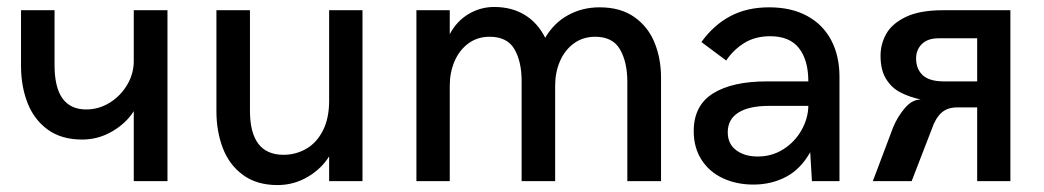

<svg xmlns="http://www.w3.org/2000/svg" viewBox="-20 -517 2980 548"><path d="M361.8 -199.7Q340.3 -165.5 300.5 -142.1Q260.7 -118.7 214.4 -118.7Q154.8 -118.7 115.7 -147.5Q76.7 -176.3 58.3 -223.9Q40 -271.5 40 -328.6V-487.8H135.7V-331.1Q135.7 -204.6 226.1 -204.6Q262.2 -204.6 293.5 -224.1Q324.7 -243.7 343.3 -275.4Q361.8 -307.1 361.8 -342.3V-487.8H458V0H361.8Z M597.7 -199.7V-487.8H693.4V-201.2Q693.4 -75.2 789.1 -75.2Q824.2 -75.2 854 -92.3Q883.8 -109.4 901.6 -144.3Q919.4 -179.2 919.4 -229.5V-487.8H1014.6V0H919.4V-70.8Q897.9 -35.6 858.4 -12.2Q818.8 11.2 772 11.2Q712.9 11.2 673.6 -17.6Q634.3 -46.4 616 -94.2Q597.7 -142.1 597.7 -199.7Z M1168.5 -487.8H1263.7V-419.4Q1283.2 -456.5 1317.1 -476.8Q1351.1 -497.1 1390.6 -497.1Q1440.4 -497.1 1477.5 -474.6Q1514.6 -452.1 1536.1 -409.2Q1561 -451.7 1601.6 -473.9Q1642.1 -496.1 1691.4 -496.1Q1751 -496.1 1790.3 -468.5Q1829.6 -440.9 1848.1 -395.5Q1866.7 -350.1 1866.7 -295.4V0H1770.5V-283.7Q1770.5 -339.4 1749.8 -375.7Q1729 -412.1 1678.7 -412.1Q1644 -412.1 1617.9 -393.1Q1591.8 -374 1578.1 -342Q1564.5 -310.1 1564.5 -272.9V0H1468.8V-285.6Q1468.8 -341.3 1448.2 -376.7Q1427.7 -412.1 1377.4 -412.1Q1342.8 -412.1 1316.9 -393.1Q1291 -374 1277.3 -342Q1263.7 -310.1 1263.7 -272.9V0H1168.5Z M1960 -142.6Q1960 -215.8 2014.9 -250.2Q2069.8 -284.7 2168.5 -284.7H2287.1Q2287.1 -345.2 2260.5 -379.4Q2233.9 -413.6 2178.2 -413.6Q2134.8 -413.6 2103.5 -393.8Q2072.3 -374 2052.7 -344.2L1981.9 -397Q2016.6 -445.3 2064.2 -470.7Q2111.8 -496.1 2175.3 -496.1Q2238.8 -496.1 2283.9 -471.4Q2329.1 -446.8 2352.5 -402.1Q2376 -357.4 2376 -297.9V0H2297.4L2292.5 -82.5Q2265.1 -34.2 2223.4 -12.2Q2181.6 9.8 2130.4 9.8Q2082 9.8 2043.2 -8.3Q2004.4 -26.4 1982.2 -61Q1960 -95.7 1960 -142.6ZM2287.1 -214.8H2175.3Q2117.7 -214.8 2087.4 -195.6Q2057.1 -176.3 2057.1 -139.6Q2057.1 -106.4 2081.1 -88.4Q2105 -70.3 2142.6 -70.3Q2183.6 -70.3 2216.3 -91.3Q2249 -112.3 2267.8 -145.8Q2286.6 -179.2 2287.1 -214.8Z M2529.8 -155.3Q2542.5 -185.1 2563 -209Q2583.5 -232.9 2607.9 -232.9Q2573.7 -240.7 2549.1 -253.7Q2524.4 -266.6 2508.8 -292Q2493.2 -317.4 2493.2 -357.9Q2493.2 -391.1 2509.5 -420.4Q2525.9 -449.7 2565.7 -468.8Q2605.5 -487.8 2670.9 -487.8H2863.8V0H2769V-210.4H2710.9Q2683.6 -210.4 2666.5 -194.6Q2649.4 -178.7 2639.2 -147.9L2582 0H2471.2ZM2769 -284.7V-407.7H2658.7Q2627.9 -407.7 2611.3 -391.4Q2594.7 -375 2594.7 -350.1Q2594.7 -320.3 2613.5 -302.5Q2632.3 -284.7 2674.3 -284.7Z"/></svg>

Font: Acari Sans Medium
Style: Regular
Weight: 500
Designer: Alfredo Marco Pradil and Stefan Peev
Foundry: Hanken Design Co.
Version: Version 1.045